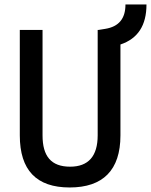

<svg xmlns="http://www.w3.org/2000/svg" viewBox="-20 -827 674 857"><path d="M291 9.8C439.5 9.8 517.6 -67.4 517.6 -222.7V-628.4C595.2 -654.3 633.8 -713.4 633.8 -807.1H540C540 -743.7 510.3 -708 449.7 -698.2L419.9 -693.4H416V-222.7C416 -129.9 374.5 -83 293 -83C208 -83 169.9 -129.9 169.9 -222.7V-693.4H68.4V-222.7C68.4 -67.4 142.6 9.8 291 9.8Z"/></svg>

Font: Cascadia Code PL
Style: Regular
Weight: 400
Monospace: yes
Designer: Aaron Bell
Foundry: Saja Typeworks
Version: Version 2404.023